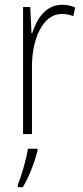

<svg xmlns="http://www.w3.org/2000/svg" viewBox="-20 -651 344 799"><path d="M238 -631C169 -631 132 -570 114 -513H111L106 -622H76V-93H113V-376C113 -486 157 -593 237 -593C255 -593 272 -589 285 -584L293 -620C276 -628 257 -631 238 -631ZM136 -23V-32H96C91 9 68 84 54 119V128H75C102 83 124 24 136 -23Z"/></svg>

Font: Noto Sans Telugu UI Condensed ExtraLight
Style: Regular
Weight: 200
Width: 3
Designer: Jelle Bosma - Monotype Design Team
Foundry: Monotype Imaging Inc.
Version: Version 2.005